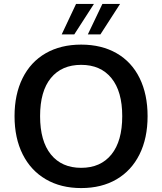

<svg xmlns="http://www.w3.org/2000/svg" viewBox="-20 -948 826 977"><path d="M54 -357Q54 -468 95 -550.5Q136 -633 212.5 -677Q289 -721 393 -721Q497 -721 573.5 -677Q650 -633 690.5 -550.5Q731 -468 731 -357Q731 -245 690 -162.5Q649 -80 573 -35.5Q497 9 393 9Q290 9 213.5 -35.5Q137 -80 95.5 -162.5Q54 -245 54 -357ZM602 -357Q602 -483 547 -550.5Q492 -618 393 -618Q294 -618 239 -551Q184 -484 184 -357Q184 -230 239 -162Q294 -94 393 -94Q492 -94 547 -162Q602 -230 602 -357ZM367 -928H458L358 -773H294ZM501 -928H591L491 -773H427Z"/></svg>

Font: Muli
Style: Bold
Weight: 700
Designer: Vernon Adams
Foundry: Vernon Adams
Version: Version 2.001